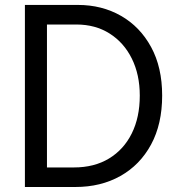

<svg xmlns="http://www.w3.org/2000/svg" viewBox="-20 -747 710 767"><path d="M281.2 0H79.5V-727.3H291.2Q387.1 -727.3 463.2 -683.8Q539.4 -640.3 583.6 -559.1Q627.8 -478 627.8 -365.1Q627.8 -251.4 583.5 -169.6Q539.1 -87.7 460.9 -43.9Q382.8 0 281.2 0ZM285.5 -649.1H167.6V-78.1H275.6Q356.5 -78.1 415.5 -113.8Q474.4 -149.5 506.4 -214Q538.4 -278.4 538.4 -365.1Q538.4 -448.9 506.6 -513Q474.8 -577.1 417.8 -613.1Q360.8 -649.1 285.5 -649.1Z"/></svg>

Font: Interface
Style: Regular
Weight: 400
Designer: Rasmus Andersson
Foundry: rsms
Version: Version 1.8